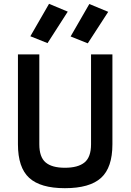

<svg xmlns="http://www.w3.org/2000/svg" viewBox="-20 -977 685 1006"><path d="M186 -221Q186 -154 219 -126Q252 -98 320 -98Q389 -98 423 -126Q457 -154 457 -221V-692H569V-221Q569 -99 509.5 -45Q450 9 320 9Q192 9 133 -45Q74 -99 74 -221V-692H186ZM448 -956 547 -915 440 -750 350 -786ZM237 -957 335 -916 229 -751 139 -787Z"/></svg>

Font: Panefresco 750wt
Style: Regular
Weight: 750
Foundry: Campivisivi & Chank Co
Version: Version 1.000